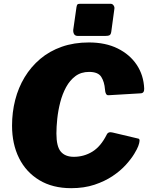

<svg xmlns="http://www.w3.org/2000/svg" viewBox="-20 -974 777 1004"><path d="M445 -752Q532 -752 595.5 -720.5Q659 -689 695 -635Q731 -581 734 -511Q735 -487 716 -486L547 -476Q531 -475 529 -506Q526 -546 509.5 -572Q493 -598 446 -598Q404 -598 374.5 -576Q345 -554 325.5 -518Q306 -482 295 -439Q284 -396 279.5 -353.5Q275 -311 275 -276Q275 -208 298 -181Q321 -154 366 -154Q419 -154 463 -181Q507 -208 538 -270Q546 -287 569 -281L704 -249Q716 -246 703 -210Q698 -196 682 -169.5Q666 -143 638 -112Q610 -81 569 -53.5Q528 -26 474 -8Q420 10 352 10Q255 10 185.5 -32Q116 -74 79.5 -147.5Q43 -221 43 -317Q43 -387 59.5 -451.5Q76 -516 109 -570.5Q142 -625 190.5 -666Q239 -707 303 -729.5Q367 -752 445 -752ZM562 -809Q560 -794 553 -790Q546 -786 529 -786H388Q373 -786 367.5 -795.5Q362 -805 363 -818L380 -937Q382 -948 385 -951Q388 -954 397 -954H560Q568 -954 574 -945.5Q580 -937 578 -927Z"/></svg>

Font: Libre Franklin Thin Black
Style: Italic
Weight: 900
Italic angle: -8°
Version: Version 2.000